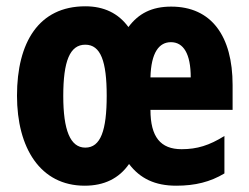

<svg xmlns="http://www.w3.org/2000/svg" viewBox="-20 -580 790 610"><path d="M524 -559C462 -559 420 -537 388 -494C356 -538 310 -560 251 -560C103 -560 34 -445 34 -276C34 -110 108 10 249 10C311 10 358 -13 390 -59C425 -13 472 10 540 10C600 10 648 -2 693 -29V-148C645 -118 606 -106 557 -106C490 -106 458 -145 458 -231H719V-310C719 -465 652 -559 524 -559ZM523 -446C563 -446 586 -409 586 -334H458C460 -414 486 -446 523 -446ZM251 -438C300 -438 319 -385 319 -276C319 -166 300 -111 251 -111C203 -111 181 -167 181 -275C181 -386 202 -438 251 -438Z"/></svg>

Font: Noto Sans Lao UI ExtCond ExtBd
Style: Regular
Weight: 800
Width: 2
Designer: Monotype Design Team
Foundry: Monotype Imaging Inc.
Version: Version 2.000